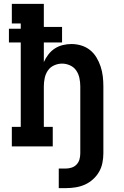

<svg xmlns="http://www.w3.org/2000/svg" viewBox="-20 -755 640 990"><path d="M283 215V114H320Q335 114 350 109Q365 104 375.5 92.5Q386 81 390 66Q394 51 394 35V-310Q394 -331 389.5 -352.5Q385 -374 373 -391.5Q361 -409 341 -418Q321 -427 300 -427Q279 -427 259 -418Q239 -409 227 -391.5Q215 -374 210.5 -352.5Q206 -331 206 -310V-101H252V0H41V-101H87V-536H26V-607H87V-634H41V-735H206V-616H300V-536H206V-435Q215 -455 229 -473.5Q243 -492 262 -504.5Q281 -517 303.5 -522.5Q326 -528 348 -528Q374 -528 399 -520.5Q424 -513 444 -497Q464 -481 477.5 -458.5Q491 -436 499 -411.5Q507 -387 510 -361.5Q513 -336 513 -310V35Q513 60 508 85Q503 110 490.5 131.5Q478 153 459 170Q440 187 417.5 197Q395 207 370 211Q345 215 320 215Z"/></svg>

Font: Iosevka Plex Etoile
Style: Bold
Weight: 700
Designer: Belleve Invis
Foundry: Belleve Invis
Version: Version 25.1.1; ttfautohint (v1.8.4)